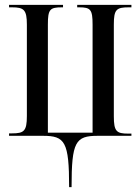

<svg xmlns="http://www.w3.org/2000/svg" viewBox="-20 -556 574 786"><path d="M263 210H273C273 24 289 0 380 0H518V-9H505C457 -9 446 -18 446 -80V-455C446 -517 456 -526 507 -526H518V-536H296V-526H304C351 -526 359 -517 359 -455V-13H176V-455C176 -518 184 -526 234 -526H238V-536H17V-526H29C78 -526 90 -516 90 -455V-81C90 -19 78 -10 29 -10H17V0H156C246 0 263 24 263 210Z"/></svg>

Font: Noto Serif Display ExtraCondensed
Style: Regular
Weight: 400
Width: 2
Designer: Monotype Design Team
Foundry: Monotype Imaging Inc.
Version: Version 2.009